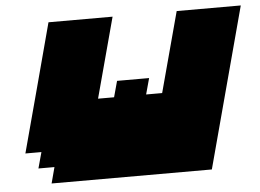

<svg xmlns="http://www.w3.org/2000/svg" viewBox="-47 -685 1011 746"><g transform="rotate(-5 458.5 -312.5)"><path d="M125 0H750Q777.8 -104 833.7 -312.3Q889.6 -520.5 917.5 -625H667.5L583.5 -312.5H521L538.1 -375H413.1L396 -312.5H333.5L417.5 -625H167.5Q145.5 -542 100.8 -375Q56.2 -208 33.7 -125H96.2L79.1 -62.5H141.6Z"/></g></svg>

Font: Faithful 32x
Style: BoldOblique
Weight: 400
Foundry: Faithful Resource Pack
Version: Version 1.0; January 27, 2023